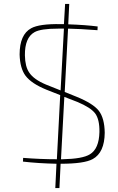

<svg xmlns="http://www.w3.org/2000/svg" viewBox="-20 -824 602 979"><path d="M477 -670Q386 -677 327 -678L310 -355L372 -330Q455 -296 484 -259Q513 -221 514 -147Q513 -46 453 -13Q410 11 289 11L283 135H262L268 11Q175 9 97 0L98 -19Q187 -12 270 -12L287 -339L216 -367Q140 -398 110 -438Q82 -476 80 -546Q80 -648 139 -680Q181 -703 290 -701H306L312 -804H333L328 -700Q416 -697 478 -689ZM276 -678Q188 -678 156 -660Q106 -632 107 -542Q108 -484 129 -454Q152 -419 214 -393L289 -363L306 -678ZM299 -12Q401 -14 438 -37Q485 -65 487 -151Q488 -215 465 -246Q442 -276 375 -304L308 -330L291 -12Z"/></svg>

Font: Taylor Sans Thin
Style: Regular
Weight: 100
Italic angle: -8°
Designer: Natanael Gama
Version: Version 1.001 September 8, 2015